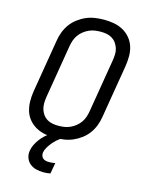

<svg xmlns="http://www.w3.org/2000/svg" viewBox="-139 -829 879 1137"><g transform="rotate(15 300.0 -260.0)"><path d="M254 8Q222 8 192.5 2.5Q163 -3 137.5 -17Q112 -31 93 -53.5Q74 -76 65.5 -104Q57 -132 56.5 -162.5Q56 -193 61 -225L115 -550Q119 -577 129 -603.5Q139 -630 156 -653.5Q173 -677 197 -695Q221 -713 247 -724Q273 -735 301 -739Q329 -743 355 -743Q387 -743 416.5 -737.5Q446 -732 471.5 -718Q497 -704 516 -681.5Q535 -659 544 -631Q553 -603 553 -572.5Q553 -542 548 -510L494 -185Q490 -158 480 -131.5Q470 -105 453 -81.5Q436 -58 412 -40Q388 -22 362 -11Q336 0 308 4Q280 8 254 8ZM254 -66Q272 -66 290 -68.5Q308 -71 326 -79Q344 -87 359.5 -99.5Q375 -112 386 -127.5Q397 -143 403 -161Q409 -179 412 -197L466 -522Q469 -541 470 -560Q471 -579 465.5 -596.5Q460 -614 450 -628.5Q440 -643 425 -652.5Q410 -662 392 -665.5Q374 -669 355 -669Q337 -669 319 -666.5Q301 -664 283 -656Q265 -648 249.5 -635.5Q234 -623 223 -607.5Q212 -592 206 -574Q200 -556 197 -538L143 -213Q140 -194 139.5 -175Q139 -156 144 -138.5Q149 -121 159 -106.5Q169 -92 184 -82.5Q199 -73 217 -69.5Q235 -66 254 -66ZM240 223Q217 223 195.5 217.5Q174 212 157.5 198.5Q141 185 133.5 164Q126 143 130 120Q133 101 142 82.5Q151 64 163 48Q175 32 190.5 17.5Q206 3 223 -8H298L297 0Q281 9 267 21.5Q253 34 241.5 48Q230 62 220.5 78Q211 94 208 111Q207 121 210 130.5Q213 140 220.5 146Q228 152 237.5 154Q247 156 258 156Q267 156 276 155Q285 154 295 152L283 219Q273 221 262 222Q251 223 240 223Z"/></g></svg>

Font: Iosevka Extended
Style: Italic
Weight: 400
Width: 7
Italic angle: -9°
Monospace: yes
Designer: Belleve Invis
Foundry: Belleve Invis
Version: Version 32.5.0; ttfautohint (v1.8.4)